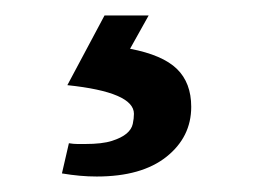

<svg xmlns="http://www.w3.org/2000/svg" viewBox="-20 -20 327 248"><path d="M172 0 148 43Q190 51 208.5 69Q227 87 227 118Q227 157 195 182.5Q163 208 105 208Q94 208 83 207Q72 206 60 204L69 165Q75 166 80 166Q85 166 90 166Q112 166 124.5 162Q137 158 143.5 152.5Q150 147 151.5 140Q153 133 153 127Q153 99 67 90L115 0Z"/></svg>

Font: PTSans
Style: Regular
Weight: 400
Designer: A.Korolkova, O.Umpeleva, V.Yefimov
Foundry: ParaType Ltd
Version: Version 2.003W OFL